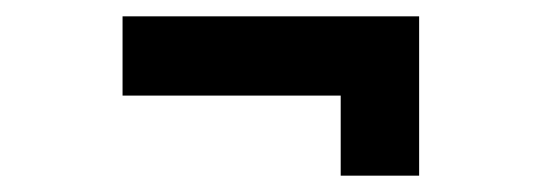

<svg xmlns="http://www.w3.org/2000/svg" viewBox="-20 -394 666 235"><path d="M130 -277H397V-179H493V-374H130Z"/></svg>

Font: Unageo
Style: Medium
Weight: 500
Designer: Richard Sepsi
Foundry: Richard Sepsi
Version: Version 2.000